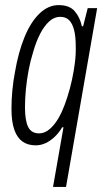

<svg xmlns="http://www.w3.org/2000/svg" viewBox="-20 -558 411 753"><path d="M188 175 229 -59H224Q211 -37 194 -21Q177 -5 158.5 3.5Q140 12 120 12Q89 12 68 -3Q47 -18 36 -49.5Q25 -81 25 -131Q25 -167 28.5 -204Q32 -241 39 -277Q52 -353 76 -412Q100 -471 134.5 -504.5Q169 -538 210 -538Q253 -538 273.5 -513.5Q294 -489 301 -455H306L324 -526H361L239 175ZM133 -35Q151 -35 166.5 -45.5Q182 -56 196 -74.5Q210 -93 222 -119Q234 -145 244 -177Q255 -211 262.5 -246Q270 -281 274 -314Q278 -347 277 -378Q277 -415 270.5 -440.5Q264 -466 251 -479Q238 -492 216 -492Q193 -492 173.5 -474.5Q154 -457 138 -426.5Q122 -396 110 -354Q99 -319 92 -281.5Q85 -244 81.5 -207.5Q78 -171 78 -137Q78 -85 90.5 -60Q103 -35 133 -35Z"/></svg>

Font: Archivo ExtraCondensed ExtraLight
Style: Italic
Weight: 250
Width: 2
Italic angle: -10°
Designer: Hector Gatti
Foundry: Omnibus-Type
Version: Version 2.001